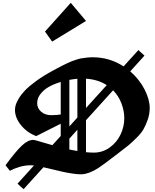

<svg xmlns="http://www.w3.org/2000/svg" viewBox="-20 -1230 1096 1357"><path d="M587.9 -1082 348.6 -936 297.9 -1006.8 480 -1210ZM125 87.9 104 67.9 220.2 -60.5Q208 -62 197.3 -62Q156.2 -62 116.7 -50Q77.1 -38.1 49.8 -22.9L19 -62Q89.8 -158.7 133.5 -200Q177.2 -241.2 214.8 -241.2Q220.7 -241.2 237.3 -236.8Q253.9 -232.4 290.3 -221.4Q326.7 -210.4 350.1 -204.1L409.2 -269V-355.5L235.8 -268.1Q169.9 -293.5 127.9 -345.9Q85.9 -398.4 85.9 -453.1Q85.9 -468.8 90.6 -486.6Q95.2 -504.4 112.1 -533Q128.9 -561.5 156.5 -590.6Q184.1 -619.6 235.1 -657Q286.1 -694.3 354 -731Q360.8 -734.9 386.2 -748.3Q411.6 -761.7 419.9 -765.9Q428.2 -770 450.7 -781Q473.1 -792 484.6 -796.1Q496.1 -800.3 517.3 -807.6Q538.6 -814.9 554.9 -817.6Q571.3 -820.3 592.5 -822.8Q613.8 -825.2 635.3 -825.2Q754.4 -825.2 853.5 -760.7L958 -876L979 -856.9L1001 -836.9L900.4 -725.6Q964.8 -669.9 1001.5 -598.4Q1038.1 -526.9 1038.1 -466.8Q1038.1 -423.3 1023.4 -382.1Q1008.8 -340.8 992.4 -313.5Q976.1 -286.1 941.2 -252Q906.2 -217.8 889.2 -203.9Q872.1 -189.9 833 -160.2Q824.2 -153.3 819.8 -149.9Q709.5 -64.9 675.8 -43Q611.3 -1.5 560.5 1.5Q555.2 2 550.3 2Q525.4 2 489 -3.7Q452.6 -9.3 425 -15.6Q397.5 -22 351.8 -32.7Q306.2 -43.5 287.1 -47.9L147 106.9ZM587.9 -466.8 734.4 -628.4Q671.9 -668.5 587.9 -673.8ZM587.9 -380.4V-154.3Q616.7 -151.4 643.1 -151.4Q705.1 -151.4 755.4 -187.5Q805.7 -223.6 832 -279.1Q858.4 -334.5 858.4 -395Q858.4 -444.8 838.9 -497.8Q819.3 -550.8 779.3 -591.8ZM526.9 -399.4V-673.3Q498 -670.9 470.2 -665.5V-336.4ZM526.9 -313 470.2 -250V-173.3Q492.7 -168.9 526.9 -162.6ZM409.2 -420.9V-650.9Q362.8 -636.7 327.1 -617.2Q291.5 -597.7 267.1 -567.1Q242.7 -536.6 242.7 -501Q242.7 -464.4 271 -440.2Q299.3 -416 341.8 -416Q378.9 -416 409.2 -420.9Z"/></svg>

Font: KJV1611
Style: Regular
Weight: 400
Version: Version 3.6.1